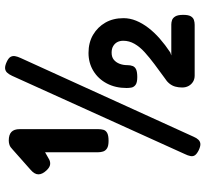

<svg xmlns="http://www.w3.org/2000/svg" viewBox="-46 -730 809 756"><g transform="rotate(-90 358.0 -351.5)"><path d="M145 27Q131 20 125.5 12.5Q120 5 122 -5.5Q124 -16 130 -28L438 -708Q444 -721 451 -728Q458 -735 468 -735.5Q478 -736 493 -729Q508 -722 512.5 -714Q517 -706 515.5 -696.5Q514 -687 508 -674L198 7Q193 19 186 26Q179 33 169.5 33.5Q160 34 145 27ZM182 -328Q162 -328 152.5 -334Q143 -340 140 -349.5Q137 -359 137 -369V-578Q130 -574 122 -569.5Q114 -565 107 -561Q95 -556 85 -559Q75 -562 65 -573Q50 -589 50 -604.5Q50 -620 69 -636L148 -706Q157 -715 165.5 -718Q174 -721 183 -721Q206 -721 217 -710.5Q228 -700 228 -678V-368Q228 -358 225.5 -348.5Q223 -339 213 -333.5Q203 -328 182 -328ZM439 11Q425 11 414.5 4.5Q404 -2 398 -13Q392 -24 392 -38Q392 -53 395.5 -65.5Q399 -78 407.5 -88.5Q416 -99 429 -107Q458 -128 484 -147.5Q510 -167 531 -186Q552 -205 564 -226Q576 -247 576 -270Q576 -283 571 -293Q566 -303 555.5 -309.5Q545 -316 529 -316Q512 -316 501.5 -307.5Q491 -299 485.5 -285Q480 -271 480 -254Q480 -242 476.5 -233Q473 -224 463 -219.5Q453 -215 433 -215Q411 -215 402 -222Q393 -229 391.5 -239Q390 -249 390 -257Q390 -301 408 -335Q426 -369 457.5 -388Q489 -407 528 -407Q569 -407 599.5 -389Q630 -371 647.5 -340.5Q665 -310 665 -269Q665 -244 655 -219.5Q645 -195 627 -171.5Q609 -148 584.5 -126.5Q560 -105 530 -85L518 -81H640Q649 -81 657.5 -78Q666 -75 672 -65Q678 -55 678 -34Q678 -14 672.5 -4.5Q667 5 658 8Q649 11 639 11Z"/></g></svg>

Font: Fredoka SemiCondensed Medium
Style: Regular
Weight: 500
Width: 4
Designer: Ben Nathan
Foundry: Milena B. Brandão, Ben Nathan
Version: Version 2.001